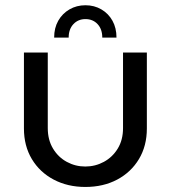

<svg xmlns="http://www.w3.org/2000/svg" viewBox="-20 -714 664 746"><path d="M312 -693.6Q346.4 -693.6 373.9 -677.5Q401.4 -661.4 417 -633.4Q432.6 -605.4 432.6 -568H377.4Q377.4 -600.6 359.2 -620.2Q341 -639.8 312 -639.8Q283.6 -639.8 265.2 -620.2Q246.8 -600.6 246.8 -568H190.4Q190.4 -605.4 206.3 -633.4Q222.2 -661.4 249.9 -677.5Q277.6 -693.6 312 -693.6ZM311.6 12.4Q242.8 12.4 188.6 -16.2Q134.4 -44.8 103.7 -96Q73 -147.2 73 -214.6V-510H165.6V-216.2Q165.6 -170.4 186 -136.7Q206.4 -103 239.7 -85Q273 -67 311.2 -67Q350.2 -67 383.7 -85.2Q417.2 -103.4 437.6 -136.9Q458 -170.4 458 -216.2V-510H550.6V-214.6Q550.6 -147.2 519.9 -96Q489.2 -44.8 435.3 -16.2Q381.4 12.4 311.6 12.4Z"/></svg>

Font: MuseoModerno Thin
Style: Regular
Weight: 100
Designer: Pablo Cosgaya, Héctor Gatti, Marcela Romero, and the Authors of The MuseoModerno Project.
Foundry: Omnibus-Type Team
Version: Version 1.003